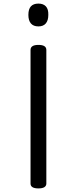

<svg xmlns="http://www.w3.org/2000/svg" viewBox="-20 -535 428 1069"><path d="M194 -285Q238 -285 238 -257V487Q238 500 227 507Q216 514 194 514Q150 514 150 487V-257Q150 -271 161 -278Q172 -285 194 -285ZM194 -515Q221 -515 235.5 -499.5Q250 -484 249 -452Q249 -421 235 -404.5Q221 -388 194 -388Q166 -388 152 -404.5Q138 -421 138 -452Q138 -484 152 -499.5Q166 -515 194 -515Z"/></svg>

Font: Playwrite ES Deco
Style: Regular
Weight: 400
Designer: Veronika Burian, José Scaglione
Foundry: TypeTogether
Version: Version 1.002